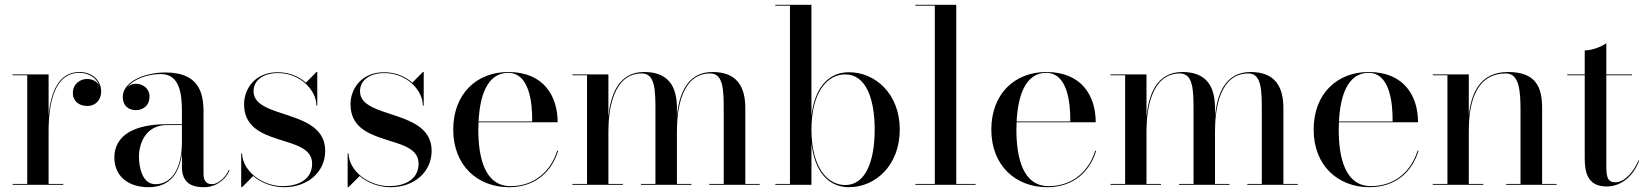

<svg xmlns="http://www.w3.org/2000/svg" viewBox="-20 -770 6866 800"><path d="M32.5 -3.5V0H243.5V-3.5H182.5V-222C182.5 -342 207.5 -466.5 311 -466.5C352 -466.5 381.5 -444.5 393 -415.5C383 -431 364.5 -441 343 -441C314.5 -441 283.5 -421 283.5 -382C283.5 -352 305.5 -328.5 343.5 -328.5C380 -328.5 401.5 -355 401.5 -389C401.5 -432.5 367 -470 311.5 -470C224.5 -470 192 -387 182.5 -289V-460H32.5V-456.5H93.5V-3.5Z M675.5 -252.5C533.5 -252.5 456.5 -202.5 456.5 -113.5C456.5 -37.5 512.5 10 599 10C685 10 727.5 -45 738 -131.5V-75C738 -4.5 782.5 10 829.5 10C878.5 10 919 -19 936.5 -60.5L934 -63C918 -26.5 886.5 -2.5 863.5 -2.5C835 -2.5 828 -23 828 -46.5V-304.5C828 -385.5 807 -468 669.5 -468C578.5 -468 491.5 -428 491.5 -366C491.5 -330 515.5 -311 546 -311C573.5 -311 603 -328 603 -368C603 -402 574.5 -421 546 -421C533.5 -421 521 -416.5 511.5 -408C538.5 -441.5 596.5 -461.5 650 -461.5C730 -461.5 738 -376.5 738 -304.5V-252.5ZM627.5 -2.5C575 -2.5 559 -68 559 -118C559 -172.5 587.5 -249 675.5 -249H738V-180.5C738 -54.5 687 -2.5 627.5 -2.5Z M988.5 10 1035 -36.5C1068 -8 1114.5 10 1164.5 10C1261 10 1335 -52.5 1335 -141.5C1335 -318.5 1036.5 -271 1036.5 -390C1036.5 -438.5 1081 -465.5 1138 -465.5C1231 -465.5 1298 -394.5 1298.5 -330H1302V-470H1298.5L1254.5 -425.5C1225.5 -451.5 1185 -469 1137 -469C1042 -469 997 -399.5 997 -335.5C997 -150.5 1280.5 -215.5 1280.5 -88.5C1280.5 -19 1218.5 5.5 1158.5 5.5C1073 5.5 991.5 -56 988.5 -130.5H985V10Z M1432 10 1478.5 -36.5C1511.5 -8 1558 10 1608 10C1704.5 10 1778.5 -52.5 1778.5 -141.5C1778.5 -318.5 1480 -271 1480 -390C1480 -438.5 1524.5 -465.5 1581.5 -465.5C1674.5 -465.5 1741.5 -394.5 1742 -330H1745.5V-470H1742L1698 -425.5C1669 -451.5 1628.5 -469 1580.5 -469C1485.5 -469 1440.5 -399.5 1440.5 -335.5C1440.5 -150.5 1724 -215.5 1724 -88.5C1724 -19 1662 5.5 1602 5.5C1516.5 5.5 1435 -56 1432 -130.5H1428.5V10Z M2305.5 -142H2301.5C2276.5 -60 2210 5.5 2107 5.5C1998.5 5.5 1973 -116 1973 -230C1973 -240 1973.5 -250 1974 -260.5H2303.5C2303.5 -369.5 2246 -470 2097.5 -470C1967 -470 1868.5 -380 1868.5 -230C1868.5 -80 1970 10 2101 10C2211.5 10 2279.5 -55.5 2305.5 -142ZM2097.5 -466.5C2186 -466.5 2198.5 -341 2197.5 -264H1974C1979 -367 2008.5 -466.5 2097.5 -466.5Z M2365 -3.5V0H2575.5V-3.5H2515V-223.5C2515 -311.5 2534.5 -464 2654.5 -464C2710.5 -464 2711 -392 2711 -308V-3.5H2650.5V0H2861V-3.5H2800.5V-223.5C2800.5 -311.5 2818.5 -464 2939.5 -464C2995 -464 2995.5 -392 2995.5 -308V-3.5H2935V0H3145.5V-3.5H3085.5V-319C3085.5 -406 3053 -470 2948.5 -470C2840.5 -470 2809 -373 2800.5 -286V-319C2800.5 -406 2768.5 -470 2664 -470C2555 -470 2523.5 -371 2515 -283.5V-460H2365V-456.5H2426V-3.5Z M3271.5 -746.5V-3.5H3210.5V0H3361V-172.5C3374.5 -57 3430 10 3517.5 10C3626.5 10 3729 -80 3729 -230C3729 -380 3626.5 -469 3517.5 -469C3430 -469 3374.5 -402.5 3361 -287.5V-750H3210.5V-746.5ZM3361 -230C3361 -382.5 3424.5 -460 3502 -460C3585.5 -460 3624.5 -364 3624.5 -230C3624.5 -96 3585.5 1 3502 1C3424.5 1 3361 -77.5 3361 -230Z M3794 -3.5V0H4045V-3.5H3964.5V-750H3794V-746.5H3875V-3.5Z M4547.5 -142H4543.5C4518.5 -60 4452 5.5 4349 5.5C4240.5 5.5 4215 -116 4215 -230C4215 -240 4215.5 -250 4216 -260.5H4545.5C4545.5 -369.5 4488 -470 4339.5 -470C4209 -470 4110.5 -380 4110.5 -230C4110.5 -80 4212 10 4343 10C4453.5 10 4521.5 -55.5 4547.5 -142ZM4339.5 -466.5C4428 -466.5 4440.5 -341 4439.5 -264H4216C4221 -367 4250.5 -466.5 4339.5 -466.5Z M4607 -3.5V0H4817.5V-3.5H4757V-223.5C4757 -311.5 4776.5 -464 4896.5 -464C4952.5 -464 4953 -392 4953 -308V-3.5H4892.5V0H5103V-3.5H5042.5V-223.5C5042.5 -311.5 5060.5 -464 5181.5 -464C5237 -464 5237.5 -392 5237.5 -308V-3.5H5177V0H5387.5V-3.5H5327.5V-319C5327.5 -406 5295 -470 5190.5 -470C5082.5 -470 5051 -373 5042.5 -286V-319C5042.5 -406 5010.5 -470 4906 -470C4797 -470 4765.5 -371 4757 -283.5V-460H4607V-456.5H4668V-3.5Z M5890.5 -142H5886.5C5861.5 -60 5795 5.5 5692 5.5C5583.5 5.5 5558 -116 5558 -230C5558 -240 5558.5 -250 5559 -260.5H5888.5C5888.5 -369.5 5831 -470 5682.5 -470C5552 -470 5453.5 -380 5453.5 -230C5453.5 -80 5555 10 5686 10C5796.5 10 5864.5 -55.5 5890.5 -142ZM5682.5 -466.5C5771 -466.5 5783.5 -341 5782.5 -264H5559C5564 -367 5593.5 -466.5 5682.5 -466.5Z M5950 -3.5V0H6160.5V-3.5H6100V-223C6100 -312 6115 -464 6255 -464C6310.5 -464 6315.5 -391.5 6315.5 -307.5V-3.5H6255.5V0H6466V-3.5H6405.5V-319C6405.5 -406 6380.5 -470 6263.5 -470C6142 -470 6109 -374.5 6100 -288V-460H5950V-456.5H6011V-3.5Z M6810 -100.5 6807 -101.5C6787 -53.5 6748.5 -10.5 6711 -10.5C6684 -10.5 6673 -23.5 6673 -73.5V-456.5H6780V-460H6673V-590C6653 -575 6613 -560 6583 -560V-460H6510.5V-456.5H6583V-111C6583 -56 6592.5 7 6674.5 7C6735.5 7 6786 -37 6810 -100.5Z"/></svg>

Font: Bodoni* 48pt
Style: Regular
Weight: 400
Version: Version 2.3